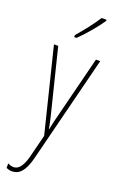

<svg xmlns="http://www.w3.org/2000/svg" viewBox="-188 -812 692 1104"><g transform="rotate(20 158.0 -260.5)"><path d="M259 -756V-763H229C195 -711 163 -671 118 -618V-606H132C171 -643 226 -707 259 -756ZM23 -527 150 -13 116 122C97 198 70 216 45 216C34 216 20 212 10 206V234C22 239 32 242 45 242C87 242 120 213 142 125L306 -527H280L183 -142C177 -120 172 -99 164 -59H162C159 -73 161 -76 145 -140L49 -527Z"/></g></svg>

Font: Noto Sans Tamil ExtraCondensed Thin
Style: Regular
Weight: 100
Width: 2
Designer: Jelle Bosma - Monotype Design Team
Foundry: Monotype Imaging Inc.
Version: Version 2.004